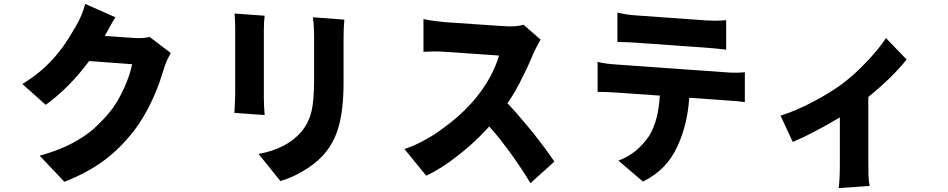

<svg xmlns="http://www.w3.org/2000/svg" viewBox="-20 -863 4831 978"><path d="M517 -51Q429 16 308 63L182 -70Q302 -103 384 -154Q421 -176 454 -204Q482 -229 511 -260L537 -290Q577 -337 612 -414Q643 -483 653 -536L434 -552Q383 -484 331 -431Q272 -371 213 -329L94 -435Q151 -470 198 -511Q238 -547 273 -589Q301 -623 327 -664L367 -730Q398 -783 414 -843L568 -775Q555 -755 539 -726L514 -680L656 -670Q710 -666 742 -675L850 -593L848 -590Q846 -587 846 -586L832 -559Q822 -536 816 -517Q805 -481 794 -448Q779 -406 762 -368Q742 -323 719 -283Q693 -237 664 -199Q595 -110 517 -51Z M1517 12Q1463 44 1408 59L1297 -79Q1433 -103 1509 -185Q1552 -233 1567 -297Q1580 -352 1580 -462V-669Q1580 -729 1574 -775L1734 -763L1731 -717Q1730 -688 1730 -659V-441Q1730 -298 1702 -208Q1678 -129 1623 -69Q1580 -23 1517 12ZM1324 -367Q1324 -329 1328 -277L1174 -288L1176 -328Q1178 -359 1178 -378V-717Q1178 -756 1175 -794L1328 -783L1325 -749Q1324 -730 1324 -707Z M2804 -40 2682 70Q2637 -5 2577 -88L2527 -154Q2502 -185 2479 -211L2472 -219L2462 -208Q2389 -129 2314 -72Q2232 -6 2151 32L2040 -104Q2093 -121 2146 -151Q2196 -178 2244 -215Q2331 -278 2399 -358Q2488 -465 2522 -580L2249 -599Q2224 -601 2187 -601L2137 -599V-766Q2159 -761 2195 -756Q2227 -752 2249 -750L2542 -730Q2610 -725 2647 -737L2734 -661L2717 -631Q2705 -609 2698 -593L2673 -535Q2658 -501 2642 -471Q2605 -394 2565 -337Q2596 -305 2632 -262Q2664 -225 2699 -182L2758 -105Z M3679 -610Q3630 -616 3578 -620L3227 -645Q3170 -649 3125 -649V-799Q3173 -787 3227 -784L3578 -759Q3626 -756 3679 -760ZM3255 62 3130 -45Q3224 -79 3286 -170Q3311 -210 3325 -265Q3337 -313 3341 -376L3112 -392Q3062 -395 3024 -395V-548Q3063 -538 3112 -535L3687 -494Q3730 -491 3774 -495V-343L3732 -348L3491 -365Q3481 -226 3432 -121Q3379 1 3255 62Z M4403 -28Q4403 9 4404 34Q4406 70 4410 84L4252 95Q4258 50 4258 -23V-265Q4121 -183 4018 -140L3956 -274Q4037 -299 4130 -349Q4209 -391 4269 -435Q4333 -483 4397 -551Q4456 -613 4493 -669L4598 -560Q4529 -472 4403 -369Z"/></svg>

Font: Xiangcui Wave Sans Xiangcui Wave Sans
Style: Regular
Weight: 800
Width: 3
Version: Version 0.920;March 28, 2024;FontCreator 14.0.0.2814 64-bit